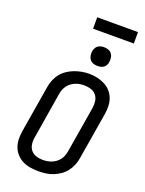

<svg xmlns="http://www.w3.org/2000/svg" viewBox="-202 -1226 1005 1328"><g transform="rotate(20 300.0 -562.0)"><path d="M254 8Q223 8 193.5 3Q164 -2 138 -15Q112 -28 92.5 -49.5Q73 -71 63 -98.5Q53 -126 52.5 -156.5Q52 -187 57 -217L114 -560Q118 -586 128.5 -612.5Q139 -639 156.5 -661Q174 -683 198 -699.5Q222 -716 248.5 -726Q275 -736 302 -741Q329 -746 356 -746Q387 -746 416 -739.5Q445 -733 471 -720Q497 -707 516.5 -685.5Q536 -664 546 -636.5Q556 -609 556.5 -578.5Q557 -548 552 -518L495 -175Q491 -149 480.5 -123Q470 -97 452.5 -74.5Q435 -52 411 -35.5Q387 -19 361 -9Q335 1 307.5 4.5Q280 8 254 8ZM256 -76Q272 -76 288.5 -78.5Q305 -81 320.5 -87Q336 -93 350.5 -103.5Q365 -114 375.5 -127.5Q386 -141 392 -157Q398 -173 401 -189L458 -531Q462 -557 458.5 -582Q455 -607 440 -625.5Q425 -644 401.5 -651.5Q378 -659 352 -659Q336 -659 319.5 -656.5Q303 -654 287.5 -647.5Q272 -641 258 -631Q244 -621 233.5 -607Q223 -593 217 -577.5Q211 -562 208 -546L152 -204Q147 -179 150.5 -153.5Q154 -128 168.5 -110Q183 -92 206.5 -84Q230 -76 256 -76ZM390 -816Q374 -816 358.5 -821.5Q343 -827 333.5 -839.5Q324 -852 321.5 -868.5Q319 -885 322 -902Q324 -913 330 -924Q336 -935 346 -942Q356 -949 367.5 -951.5Q379 -954 390 -954Q407 -954 422 -948.5Q437 -943 446.5 -930.5Q456 -918 458.5 -901.5Q461 -885 458 -868Q457 -857 451 -846Q445 -835 435 -828Q425 -821 413.5 -818.5Q402 -816 390 -816ZM274 -1048V-1132H574V-1048Z"/></g></svg>

Font: Iosevka Curly Medium Extended
Style: Italic
Weight: 500
Width: 7
Italic angle: -9°
Monospace: yes
Designer: Belleve Invis
Foundry: Belleve Invis
Version: Version 11.1.0; ttfautohint (v1.8.3)